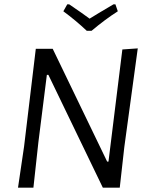

<svg xmlns="http://www.w3.org/2000/svg" viewBox="-20 -865 693 885"><path d="M553 -187 532 0H454L203 -520H196L157 -210L134 0H63L91 -190L145 -640H223L474 -120H480L544 -637L615 -642ZM523 -813Q465 -776 402 -723H380Q329 -771 272 -813L290 -845H299Q368 -798 393 -779Q423 -798 503 -845H512Z"/></svg>

Font: Alegreya Sans SC
Style: Italic
Weight: 400
Italic angle: -7°
Designer: Juan Pablo del Peral
Foundry: Huerta Tipografica
Version: Version 2.008; ttfautohint (v1.6)